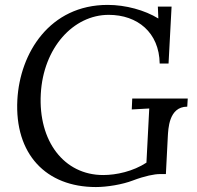

<svg xmlns="http://www.w3.org/2000/svg" viewBox="-20 -736 793 772"><path d="M647 -36.1 654.8 -188C656.7 -214.8 657.7 -307.1 732.9 -307.1L734.9 -339.8H511.7L509.8 -295.9L580.1 -299.8L568.8 -82C515.1 -46.9 447.8 -32.2 395 -32.2C236.8 -32.2 133.8 -168.9 144 -357.9C153.8 -543.9 274.9 -676.3 417 -676.3C532.7 -676.3 620.1 -605.5 622.1 -480.5H657.7L669.9 -709.5H614.7L616.7 -661.6C562 -695.3 484.9 -716.3 413.1 -716.3C179.7 -716.3 60.1 -522.9 49.8 -335C38.1 -116.2 165 16.1 365.7 16.1C410.2 16.1 472.2 5.9 514.2 -10.3C563 -28.8 601.1 -36.1 623 -36.1Z"/></svg>

Font: Lora Italic
Style: Regular
Weight: 400
Italic angle: -3°
Designer: Olga Karpushina, Alexei Vanyashin
Foundry: Cyreal
Version: Version 1.011;PS 001.011;hotconv 1.0.70;makeotf.lib2.5.58329